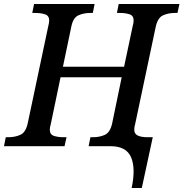

<svg xmlns="http://www.w3.org/2000/svg" viewBox="-42 -734 921 964"><path d="M619 210Q640 111 616 55.5Q592 0 513 0H403L412 -45H425Q458 -45 484.5 -57Q511 -69 521 -114L569 -346H262L213 -111Q208 -94 208 -83Q208 -59 228 -52Q248 -45 279 -45H292L282 0H-22L-13 -45H0Q33 -45 60 -57Q87 -69 97 -114L200 -601Q205 -620 205 -631Q205 -655 184.5 -662Q164 -669 133 -669H120L129 -714H433L424 -669H411Q378 -669 351.5 -657Q325 -645 316 -600L274 -399H581L624 -602Q629 -620 629 -631Q629 -655 609 -662Q589 -669 558 -669H545L554 -714H859L849 -669H836Q803 -669 776.5 -657Q750 -645 740 -600L637 -113Q632 -95 632 -83Q632 -62 649.5 -53.5Q667 -45 700 -45H725L670 210Z"/></svg>

Font: Noto Serif Medium
Style: Italic
Weight: 500
Italic angle: -12°
Designer: Monotype Design Team
Foundry: Monotype Imaging Inc.
Version: Version 2.014; ttfautohint (v1.8.4.7-5d5b)